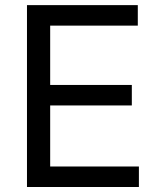

<svg xmlns="http://www.w3.org/2000/svg" viewBox="-20 -748 641 768"><path d="M87.9 0V-727.5H531.2V-645.5H180.7V-408.2H507.3V-326.2H180.7V-82H535.6V0Z"/></svg>

Font: Inter
Style: Regular
Weight: 400
Designer: Rasmus Andersson
Foundry: rsms
Version: Version 4.001;git-9221beed3